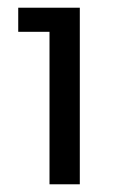

<svg xmlns="http://www.w3.org/2000/svg" viewBox="-20 -478 307 498"><path d="M187 -458V0H108.4V-395.5H27.3V-458Z"/></svg>

Font: Molengo
Style: Regular
Weight: 400
Designer: moyogo
Foundry: moyogo
Version: Version 0.11; ttfautohint (v0.8) -G 32 -r 16 -x